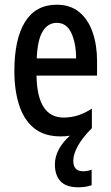

<svg xmlns="http://www.w3.org/2000/svg" viewBox="-20 -569 470 815"><path d="M291 113Q291 158 333 158Q342 158 352.5 156Q363 154 369 151V217Q345 226 312 226Q261 226 237 200.5Q213 175 213 129Q213 95 230.5 63.5Q248 32 277 7Q258 10 238 10Q167 10 124 -25.5Q81 -61 61 -123.5Q41 -186 41 -267Q41 -404 86.5 -476.5Q132 -549 221 -549Q278 -549 316 -518Q354 -487 373 -432.5Q392 -378 392 -309V-248H135Q138 -70 250 -70Q281 -70 310 -79Q339 -88 370 -108V-25Q330 15 310.5 50.5Q291 86 291 113ZM221 -472Q183 -472 161 -435.5Q139 -399 136 -321H303Q303 -385 283 -428.5Q263 -472 221 -472Z"/></svg>

Font: Noto Sans Georgian ExtraCondensed Medium
Style: Regular
Weight: 500
Width: 2
Designer: Monotype Design Team, Akaki Razmadze
Foundry: Google LLC
Version: Version 2.005; ttfautohint (v1.8.4.7-5d5b)